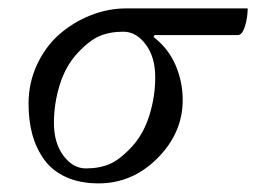

<svg xmlns="http://www.w3.org/2000/svg" viewBox="-20 -422 604 450"><path d="M46.9 -178.7Q46.9 -228 66.9 -270.8Q86.9 -313.5 119.4 -341.8Q151.9 -370.1 192.6 -386.2Q233.4 -402.3 275.4 -402.3H560.5Q560.5 -381.3 554.2 -360.6Q547.9 -339.8 537.1 -339.8H342.3L339.8 -335.4Q374.5 -308.6 391.4 -269.5Q408.2 -230.5 408.2 -187.5Q408.2 -110.8 349.4 -51.5Q290.5 7.8 210.9 7.8Q167 7.8 134.5 -7.1Q102.1 -22 83.3 -48.3Q64.5 -74.7 55.7 -107.2Q46.9 -139.6 46.9 -178.7ZM106.4 -133.8Q106.4 -86.9 128.7 -57.1Q150.9 -27.3 181.2 -27.3Q213.4 -27.3 237.5 -37.8Q261.7 -48.3 290 -79.1Q316.9 -108.9 330.3 -152.3Q343.8 -195.8 343.8 -241.2Q343.8 -288.1 321.5 -317.9Q299.3 -347.7 269 -347.7Q236.8 -347.7 212.6 -337.2Q188.5 -326.7 160.2 -295.9Q133.3 -266.1 119.9 -222.7Q106.4 -179.2 106.4 -133.8Z"/></svg>

Font: Theano Modern
Style: Regular
Weight: 400
Designer: Alexey Kryukov
Version: Version 2.00